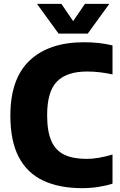

<svg xmlns="http://www.w3.org/2000/svg" viewBox="-20 -970 627 1000"><path d="M409 10Q289.5 10 205.8 -29Q122 -68 78 -151.5Q34 -235 34 -368Q34 -560 134.5 -655Q235 -750 418 -750Q497.5 -750 566 -733.5V-582.5Q534.5 -589.5 501.5 -593.5Q468.5 -597.5 433.5 -597.5Q328.5 -597.5 277 -545.8Q225.5 -494 225.5 -370Q225.5 -285 247.8 -235.2Q270 -185.5 315.5 -164Q361 -142.5 431 -142.5Q462.5 -142.5 496.5 -148.5Q530.5 -154.5 566 -165V-13.5Q534.5 -3 492.5 3.5Q450.5 10 409 10ZM285 -795 172.5 -950H299.5L361 -860L422.5 -950H549.5L437 -795Z"/></svg>

Font: Encode Sans SemiCondensed SemiCondensed ExtraBold
Style: Regular
Weight: 800
Width: 4
Designer: Multiple Designers
Foundry: Impallari Type
Version: Version 3.000; ttfautohint (v1.8.3) -l 8 -r 50 -G 200 -x 14 